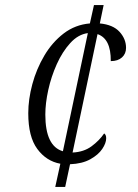

<svg xmlns="http://www.w3.org/2000/svg" viewBox="-20 -734 543 754"><path d="M217 -91Q162 -101 126.5 -149Q91 -197 91 -289Q91 -344 107 -403.5Q123 -463 154 -515.5Q185 -568 230 -602.5Q275 -637 333 -642L349 -714H387L372 -642Q424 -637 449.5 -609Q475 -581 475 -546Q475 -523 459 -508.5Q443 -494 415 -494Q416 -582 363 -600L265 -135Q309 -137 339.5 -159.5Q370 -182 389 -210Q397 -205 397 -191Q397 -172 381.5 -149Q366 -126 334.5 -108.5Q303 -91 255 -89L236 0H197ZM325 -604Q287 -599 256 -565Q225 -531 203 -482Q181 -433 169.5 -380.5Q158 -328 158 -284Q158 -160 227 -140Z"/></svg>

Font: Noto Serif SemiCondensed Light
Style: Italic
Weight: 300
Width: 4
Italic angle: -12°
Designer: Monotype Design Team
Foundry: Monotype Imaging Inc.
Version: Version 2.013; ttfautohint (v1.8.4.7-5d5b)